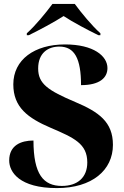

<svg xmlns="http://www.w3.org/2000/svg" viewBox="-20 -951 636 981"><path d="M117 -781V-771H127C178 -796 259 -839 305 -869C350 -839 431 -796 483 -771H493V-781C450 -819 395 -886 362 -931H248C215 -886 160 -819 117 -781ZM271 10C450 10 557 -81 557 -211C557 -328 485 -379 364 -430C225 -489 175 -523 175 -601C175 -681 226 -713 283 -713C361 -713 394 -652 394 -516C490 -516 529 -554 529 -603C529 -665 458 -724 312 -724C156 -724 48 -646 48 -520C48 -403 122 -348 239 -298C358 -247 426 -217 426 -121C426 -44 376 -1 296 -1C202 -1 151 -60 151 -233C88 -233 27 -209 27 -131C27 -72 79 10 271 10Z"/></svg>

Font: Noto Serif Display ExtraBold
Style: Regular
Weight: 800
Designer: Monotype Design Team
Foundry: Monotype Imaging Inc.
Version: Version 2.009